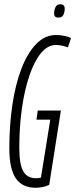

<svg xmlns="http://www.w3.org/2000/svg" viewBox="-20 -875 355 905"><path d="M148 10Q85 10 54.5 -34.5Q24 -79 24 -176Q24 -285 38.5 -382Q53 -479 81.5 -552.5Q110 -626 151 -668Q192 -710 244 -710Q264 -710 283 -706Q302 -702 315 -696L300 -652Q285 -657 271.5 -660Q258 -663 243 -663Q205 -663 173.5 -625Q142 -587 119 -520Q96 -453 83.5 -365.5Q71 -278 71 -179Q71 -101 89.5 -68Q108 -35 149 -35Q164 -35 173 -38L217 -311H152L158 -354H267L212 -4Q199 3 181.5 6.5Q164 10 148 10ZM255 -792Q235 -792 235 -811Q235 -827 241.5 -841Q248 -855 264 -855Q285 -855 285 -834Q285 -819 279 -805.5Q273 -792 255 -792Z"/></svg>

Font: Georama ExtraCondensed Light
Style: Italic
Weight: 300
Width: 2
Italic angle: -9°
Designer: Jean-Baptiste Levee
Foundry: Production Type
Version: Version 1.000